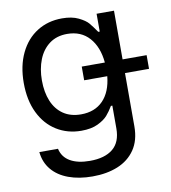

<svg xmlns="http://www.w3.org/2000/svg" viewBox="-83 -609 793 891"><g transform="rotate(-10 313.0 -163.5)"><path d="M57.6 55.7H145.5Q154.3 95.7 189.7 116.2Q225.1 136.7 282.2 136.7Q352.5 136.7 390.6 105.5Q428.7 74.2 428.7 9.8V-97.7H421.9Q407.7 -73.7 392.1 -55.7Q376.5 -37.6 345.5 -22.7Q314.5 -7.8 267.6 -7.8Q202.6 -7.8 151.4 -39.6Q100.1 -71.3 71 -131.1Q42 -190.9 42 -272.5Q42 -352.5 70.8 -412.6Q99.6 -472.7 150.9 -504.9Q202.1 -537.1 268.6 -537.1Q314.9 -537.1 345.9 -522Q377 -506.8 390.4 -491Q403.8 -475.1 423.8 -446.3H430.7V-530.3H512.7V-300.8H626V-236.3H512.7V14.6Q512.7 80.6 482.7 124.3Q452.6 168 400.9 189Q349.1 210 282.2 210Q218.3 210 169.2 191.9Q120.1 173.8 91.3 139.2Q62.5 104.5 57.6 55.7ZM429.2 -236.3H320.3V-300.8H429.2Q422.4 -375 383.5 -418.5Q344.7 -461.9 279.3 -461.9Q230 -461.9 195.8 -436.5Q161.6 -411.1 144.3 -367.4Q127 -323.7 127 -269.5Q127 -213.9 144.3 -171.9Q161.6 -129.9 195.8 -106.4Q230 -83 279.3 -83Q344.2 -83 383.1 -123Q421.9 -163.1 429.2 -236.3Z"/></g></svg>

Font: Pretendard GOV
Style: Regular
Weight: 400
Designer: Base glyphs from Inter by Rasmus Andersson; Hangeul glyphs from Noto Sans CJK(Source Han Sans) by Jang Soo-young and Kan
Foundry: Kil Hyung-jin
Version: Version 1.309